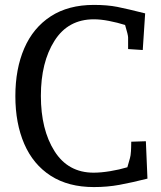

<svg xmlns="http://www.w3.org/2000/svg" viewBox="-20 -740 650 775"><path d="M358.9 15.1Q255.9 15.1 184.8 -30.5Q113.8 -76.2 77.9 -159.2Q42 -242.2 42 -352.1Q42 -461.9 77.9 -544.9Q113.8 -627.9 184.8 -674.1Q255.9 -720.2 358.9 -720.2Q413.1 -720.2 453.6 -712.2Q494.1 -704.1 565.9 -686L556.2 -538.1L497.1 -542V-588.9Q497.1 -598.6 484.9 -639.2Q454.1 -648.9 420.2 -655.5Q386.2 -662.1 358.9 -662.1Q254.9 -662.1 200 -575.4Q145 -488.8 145 -353Q145 -216.8 200 -129.9Q254.9 -43 357.9 -43Q387.7 -43 424.8 -49.1Q461.9 -55.2 494.1 -64.9Q508.3 -110.8 507.8 -121.1Q508.8 -127 509.3 -144.5Q509.8 -162.1 509.8 -168L568.8 -169.9L575.2 -19Q511.2 -2.9 462.2 6.1Q413.1 15.1 358.9 15.1Z"/></svg>

Font: Sura
Style: Regular
Weight: 400
Designer: Carolina Giovagnoli
Foundry: Huerta Tipografica
Version: Version 1.003;PS 001.002;hotconv 1.0.70;makeotf.lib2.5.58329